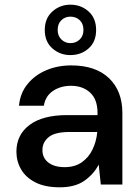

<svg xmlns="http://www.w3.org/2000/svg" viewBox="-20 -787 599 819"><path d="M235 12Q172 12 131 -9Q90 -30 70 -64.5Q50 -99 50 -140Q50 -212 106 -254Q162 -296 266 -296H396V-305Q396 -363 364.5 -392Q333 -421 283 -421Q239 -421 206.5 -399.5Q174 -378 167 -336H61Q66 -390 97.5 -428.5Q129 -467 177.5 -487.5Q226 -508 284 -508Q388 -508 445 -453.5Q502 -399 502 -305V0H410L401 -85Q380 -44 340 -16Q300 12 235 12ZM256 -74Q299 -74 328.5 -94.5Q358 -115 374.5 -149Q391 -183 395 -224H277Q214 -224 187.5 -202Q161 -180 161 -147Q161 -113 186.5 -93.5Q212 -74 256 -74ZM280 -552Q236 -552 203.5 -580.5Q171 -609 171 -659Q171 -709 203.5 -738Q236 -767 280 -767Q326 -767 358 -738Q390 -709 390 -659Q390 -609 358 -580.5Q326 -552 280 -552ZM280 -603Q304 -603 320 -618.5Q336 -634 336 -659Q336 -686 320 -701Q304 -716 280 -716Q258 -716 242 -701Q226 -686 226 -659Q226 -634 242 -618.5Q258 -603 280 -603Z"/></svg>

Font: Firefly Display Medium
Style: Regular
Weight: 500
Designer: Colophon Foundry, Jonny Pinhorn
Foundry: Colophon Foundry
Version: Version 1.200; ttfautohint (v1.8.3)